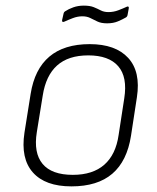

<svg xmlns="http://www.w3.org/2000/svg" viewBox="-20 -651 557 683"><path d="M234 12Q141 12 97 -37.5Q53 -87 67 -179L89 -317Q103 -405 155.5 -449.5Q208 -494 299 -494Q391 -494 436 -445Q481 -396 467 -305L446 -168Q432 -78 379.5 -33Q327 12 234 12ZM239 -29Q310 -29 351 -65Q392 -101 402 -171L422 -301Q434 -377 400.5 -415.5Q367 -454 294 -454Q223 -454 183 -418Q143 -382 132 -311L111 -181Q99 -107 131.5 -68Q164 -29 239 -29ZM361 -568Q340 -568 326.5 -574.5Q313 -581 301 -587Q289 -593 273 -593Q256 -593 239 -586.5Q222 -580 209 -574Q205 -572 202.5 -573.5Q200 -575 201 -580L206 -602Q207 -608 212 -611Q224 -619 241 -625Q258 -631 278 -631Q300 -631 313.5 -625.5Q327 -620 338.5 -614Q350 -608 366 -608Q384 -608 401 -614.5Q418 -621 431 -627Q435 -629 437 -627Q439 -625 438 -621L434 -599Q433 -592 428 -589Q416 -582 399.5 -575Q383 -568 361 -568Z"/></svg>

Font: Sofia Sans ExtraLight
Style: Italic
Weight: 250
Italic angle: -9°
Version: Version 4.100-B